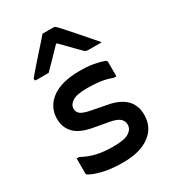

<svg xmlns="http://www.w3.org/2000/svg" viewBox="-198 -929 945 1048"><g transform="rotate(-30 275.0 -405.5)"><path d="M267 -93Q335 -93 363 -111.5Q391 -130 391 -158Q391 -181 374 -196.5Q357 -212 314 -220L214 -238Q140 -252 106 -287.5Q72 -323 72 -378Q72 -452 133 -497.5Q194 -543 309 -543Q362 -543 398 -536Q434 -529 456 -521Q465 -518 467 -514Q469 -510 469 -502V-417H453Q416 -431 380 -436Q344 -441 297 -441Q232 -441 205 -423.5Q178 -406 178 -381Q178 -359 193.5 -346.5Q209 -334 254 -325L352 -306Q420 -294 458 -257.5Q496 -221 496 -159Q496 -82 436 -36.5Q376 9 268 9Q197 9 145 -3Q93 -15 64 -32Q57 -36 57 -45V-137H73Q117 -113 161.5 -103Q206 -93 267 -93ZM236 -820H304Q312 -820 317 -816Q322 -812 335 -798Q343 -789 361.5 -768.5Q380 -748 403.5 -721Q427 -694 450.5 -667Q474 -640 493 -618H411Q400 -618 394.5 -620Q389 -622 382 -629Q371 -640 344.5 -667Q318 -694 278 -735H272Q234 -695 207 -667.5Q180 -640 158 -618H81Q71 -618 71 -627Q71 -631 74.5 -635.5Q78 -640 91 -655Q103 -669 122.5 -691.5Q142 -714 164.5 -739Q187 -764 206.5 -786Q226 -808 236 -820Z"/></g></svg>

Font: Recursive Sn Lnr St Med
Style: Regular
Weight: 500
Version: Version 1.085;hotconv 1.1.0;makeotfexe 2.6.0; ttfautohint (v